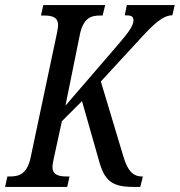

<svg xmlns="http://www.w3.org/2000/svg" viewBox="-37 -734 706 754"><path d="M-17 0H227L236 -41H226C193 -41 169 -47 169 -79C169 -86 172 -101 174 -111L206 -258L285 -337L346 -123C369 -35 389 0 485 0H514L524 -41H521C484 -41 464 -65 448 -118L359 -414L511 -579C564 -637 602 -674 640 -674L649 -714H461L453 -674C479 -674 487 -670 487 -654C487 -634 471 -610 426 -558L220 -319L277 -600C291 -664 321 -673 356 -673H366L376 -714H133L124 -673H135C168 -673 191 -667 191 -635C191 -628 190 -620 186 -601L83 -114C69 -50 37 -41 2 -41H-8Z"/></svg>

Font: Noto Serif ExtraCondensed
Style: Italic
Weight: 400
Width: 2
Italic angle: -12°
Designer: Monotype Design Team
Foundry: Monotype Imaging Inc.
Version: Version 2.014